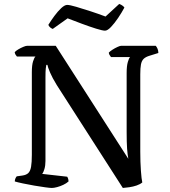

<svg xmlns="http://www.w3.org/2000/svg" viewBox="-20 -931 841 951"><path d="M236.5 0Q227.9 0 203.8 -3.3Q179.8 -6.5 149.8 -11.7Q119.8 -16.9 93.2 -22.5Q66.6 -28.2 53.3 -32.2Q53.3 -40 56.3 -46.9Q59.3 -53.8 62.9 -57.6L90 -61.4Q110 -64.1 120.1 -73.8Q130.1 -83.5 133.9 -104.8Q137.7 -126.2 137.7 -164.2V-573.1Q137.7 -608 143.8 -627.3Q150 -646.7 155.8 -651H63.9Q60.5 -654.5 57.2 -659.9Q53.8 -665.4 52.8 -672.6Q58.3 -679.1 70.4 -686.3Q82.4 -693.5 95 -698.7Q107.5 -704 113.3 -704H256.2L615.6 -144.4Q611.8 -164 609.5 -194.7Q607.3 -225.4 607.3 -276.9V-569.8Q607.3 -604.1 613.2 -624.1Q619 -644.2 624.6 -648.4H529.8Q528.4 -651.6 524.4 -656.1Q520.5 -660.5 518.7 -670Q524.3 -676.6 536.6 -684.5Q548.9 -692.5 561.5 -698.2Q574 -704 579 -704H751.6Q756.6 -698.2 760.4 -689.3Q764.2 -680.3 764.4 -668.5L722.5 -655.5Q701.7 -649.5 691.6 -639.6Q681.6 -629.7 678.2 -611.8Q674.8 -594 674.8 -562.4V-179.9Q674.8 -128.3 677.9 -85.5Q681 -42.7 684.8 -27.3Q674 -18.2 656.5 -12.2Q639 -6.3 620.8 -3.7Q602.6 -1 588.4 0L261 -510Q239 -545.7 227.7 -572.4Q216.5 -599.2 214.8 -609.7H209.5Q208.2 -605.8 206.7 -591.8Q205.2 -577.8 205.2 -546.8V-133.9Q205.2 -111.1 200 -93.7Q194.7 -76.2 189.1 -69.7L312.6 -55.8Q314.6 -53.8 317 -47Q319.4 -40.2 319.4 -32.2Q308.6 -22.6 293.5 -15.5Q278.3 -8.3 262.8 -4.2Q247.2 0 236.5 0ZM500.1 -779.1Q488 -779.1 456.2 -789Q424.4 -798.9 386 -813.2Q347.5 -827.5 315 -840.2L241.2 -787.7Q235.7 -789.7 229.4 -794.5Q223.1 -799.2 219.4 -807.8Q232.4 -828.9 249.4 -852Q266.4 -875 283.4 -890.9Q300.5 -906.7 312.8 -906.7Q325.3 -906.7 357.5 -897.3Q389.7 -887.9 429.4 -874.9Q469.1 -861.9 502.7 -849.1L570.5 -911.5Q579.9 -908.1 586.5 -903.2Q593.2 -898.4 596.2 -893.6Q583.4 -869.5 565.4 -842.6Q547.3 -815.8 529.9 -797.5Q512.5 -779.1 500.1 -779.1Z"/></svg>

Font: Texturina Medium
Style: Regular
Weight: 500
Designer: Guillermo Torres Carreño
Foundry: Omnibus-Type
Version: Version 1.003